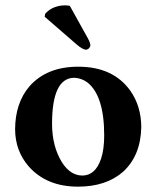

<svg xmlns="http://www.w3.org/2000/svg" viewBox="-20 -696 591 726"><path d="M244.1 -673.8 313 -549.8Q321.3 -534.2 321.8 -523.9Q318.8 -510.3 305.2 -507.8Q291.5 -509.3 270 -527.8L148.9 -632.8L150.9 -644Q173.3 -669.4 210.9 -674.8Q217.8 -675.8 224.1 -675.8Q235.4 -675.8 244.1 -673.8ZM259.8 -401.9Q177.2 -400.4 176.8 -229Q176.8 -142.1 214.8 -81.5Q246.1 -32.7 291 -32.2Q340.8 -32.2 362.3 -96.2Q374 -132.3 374 -184.1Q374 -334 310.5 -384.3Q287.1 -401.4 259.8 -401.9ZM37.1 -207Q37.6 -307.1 91.8 -370.1Q157.2 -443.8 275.9 -443.8Q408.2 -443.8 473.1 -352.5Q513.7 -294.4 514.2 -215.8Q512.2 -107.9 445.8 -46.9Q381.3 9.8 274.9 9.8Q156.2 9.8 88.4 -66.9Q37.6 -125.5 37.1 -207Z"/></svg>

Font: Linux Libertine O
Style: Bold
Weight: 700
Designer: Philipp H. Poll
Foundry: Philipp H. Poll
Version: Version 5.0.0